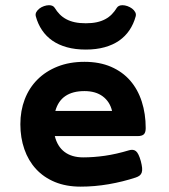

<svg xmlns="http://www.w3.org/2000/svg" viewBox="-20 -696 640 727"><path d="M468.8 -127Q484.4 -131.8 494.6 -123.8Q504.9 -115.7 513.2 -85.9Q517.1 -70.8 518.1 -60.3Q519 -49.8 516.6 -42.7Q514.2 -35.6 508.5 -31.2Q502.9 -26.9 494.1 -23.9Q445.3 -7.8 391.6 1.5Q337.9 10.7 285.2 10.7Q230.5 10.7 188 -6.8Q145.5 -24.4 116.5 -55.9Q87.4 -87.4 72.3 -130.9Q57.1 -174.3 57.1 -225.6Q57.1 -276.9 73.7 -320.1Q90.3 -363.3 121.8 -394.8Q153.3 -426.3 198.2 -444.1Q243.2 -461.9 299.8 -461.9Q356.9 -461.9 400.4 -443.1Q443.8 -424.3 472.9 -390.9Q502 -357.4 516.8 -311.3Q531.7 -265.1 531.7 -210.9Q531.7 -194.3 524.7 -187.5Q517.6 -180.7 501 -180.7H187.5Q197.3 -141.1 224.6 -120.6Q252 -100.1 294.9 -100.1Q334.5 -100.1 377.2 -106.2Q419.9 -112.3 468.8 -127ZM404.3 -275.9Q396 -311 369.1 -331.1Q342.3 -351.1 299.8 -351.1Q255.4 -351.1 227.8 -332.5Q200.2 -314 189.5 -275.9ZM304.7 -508.3Q265.1 -508.3 233.4 -517.1Q201.7 -525.9 178.2 -542.2Q154.8 -558.6 139.2 -581.8Q123.5 -605 115.7 -633.8Q113.3 -642.6 117.4 -650.1Q121.6 -657.7 129.2 -663.6Q136.7 -669.4 146.7 -672.9Q156.7 -676.3 165.5 -676.3Q180.7 -676.3 187 -666.5Q195.3 -652.8 206.1 -641.8Q216.8 -630.9 231 -623.3Q245.1 -615.7 263.2 -611.8Q281.2 -607.9 304.7 -607.9Q328.1 -607.9 346.2 -611.8Q364.3 -615.7 378.4 -623.3Q392.6 -630.9 403.3 -641.8Q414.1 -652.8 422.4 -666.5Q428.7 -676.3 443.8 -676.3Q452.6 -676.3 462.4 -672.9Q472.2 -669.4 480 -663.6Q487.8 -657.7 491.9 -650.1Q496.1 -642.6 493.7 -633.8Q485.8 -605 470.2 -581.8Q454.6 -558.6 431.2 -542.2Q407.7 -525.9 376 -517.1Q344.2 -508.3 304.7 -508.3Z"/></svg>

Font: Courier Prime
Style: Bold
Weight: 700
Monospace: yes
Designer: Alan Dague-Greene
Foundry: Quote-Unquote Apps
Version: Version 1.202